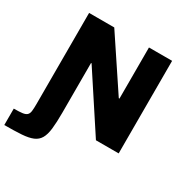

<svg xmlns="http://www.w3.org/2000/svg" viewBox="-231 -857 1203 1236"><g transform="rotate(30 371.0 -239.0)"><path d="M-33 210V88Q8 88 30.5 85Q53 82 63.5 72Q74 62 76.5 42Q79 22 79 -10V-688H266L519 -308H524V-688H696V0H527L255 -415H251V-45Q251 28 245.5 75Q240 122 224 149.5Q208 177 177 190Q146 203 95 206.5Q44 210 -33 210Z"/></g></svg>

Font: Saira SemiExpanded
Style: Bold
Weight: 700
Width: 6
Designer: Hector Gatti with collaboration of the Omnibus-Type team
Foundry: Omnibus-Type
Version: Version 1.101